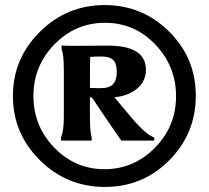

<svg xmlns="http://www.w3.org/2000/svg" viewBox="-20 -731 824 758"><path d="M393 -711Q542 -711 647.5 -606.5Q753 -502 753 -353Q753 -204 648.5 -98.5Q544 7 394 7Q244 7 137.5 -98.5Q31 -204 31 -352Q31 -500 137.5 -605.5Q244 -711 393 -711ZM392.5 -63Q508 -63 591.5 -147.5Q675 -232 675 -351Q675 -470 593 -555.5Q511 -641 394.5 -641Q278 -641 195 -556Q112 -471 112 -352Q112 -233 194.5 -148Q277 -63 392.5 -63ZM276 -550 405 -551Q556 -551 556 -456Q556 -410 521 -381Q486 -352 432 -347L497 -269Q556 -199 589 -188V-176H459Q435 -209 343 -346L335 -347V-271Q335 -211 342 -188V-176H221V-188Q232 -216 232 -266V-456Q232 -514 223 -539V-551ZM336 -506Q335 -495 335 -384Q348 -383 379.5 -383Q411 -383 426 -398.5Q441 -414 441 -447.5Q441 -481 426.5 -494.5Q412 -508 379.5 -508Q347 -508 336 -506Z"/></svg>

Font: Asul
Style: Bold
Weight: 700
Designer: Mariela Monsalve
Foundry: Mariela Monsalve
Version: Version 1.002